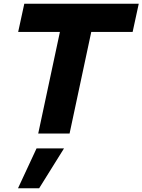

<svg xmlns="http://www.w3.org/2000/svg" viewBox="-20 -720 768 1035"><path d="M186 0 303 -548H78L111 -700H728L695 -548H472L355 0ZM77 295 177 80H325L191 295Z"/></svg>

Font: Red Hat Display Black
Style: Italic
Weight: 900
Italic angle: -12°
Designer: Pentagram, MCKL
Foundry: Pentagram, MCKL
Version: Version 1.023; ttfautohint (v1.8.3)